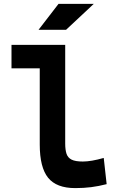

<svg xmlns="http://www.w3.org/2000/svg" viewBox="-20 -965 626 995"><path d="M370.1 9.8Q272.5 9.8 229.2 -43.9Q186 -97.7 186 -215.8V-732.4H317.9V-220.7Q317.9 -188.5 324.7 -168Q331.5 -147.5 351.1 -137.7Q370.6 -127.9 409.2 -127.9Q452.1 -127.9 517.6 -146.5L532.7 -10.7Q491.2 0 452.6 4.9Q414.1 9.8 370.1 9.8ZM39.6 -610.8V-732.4H194.8V-610.8ZM179.7 -810.5 283.2 -944.8H465.8L322.3 -810.5Z"/></svg>

Font: Cascadia Code PL
Style: Regular
Weight: 400
Monospace: yes
Designer: Aaron Bell
Foundry: Saja Typeworks
Version: Version 2102.003